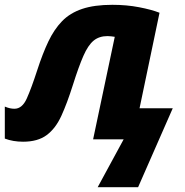

<svg xmlns="http://www.w3.org/2000/svg" viewBox="-44 -579 770 798"><path d="M362 199 470 0H343L433 -426Q425 -427 418 -428Q411 -429 403 -429Q368 -429 345 -410Q322 -391 302.5 -346.5Q283 -302 259 -226Q235 -150 211 -97.5Q187 -45 150 -17.5Q113 10 52 10Q10 10 -24 -3V-136Q-12 -131 -2.5 -129Q7 -127 16 -127Q48 -127 67 -169Q86 -211 111 -288Q133 -356 157 -406.5Q181 -457 214 -491Q247 -525 297.5 -542Q348 -559 423 -559Q482 -559 534 -549Q586 -539 619 -526L536 -129H674L530 199Z"/></svg>

Font: Noto Sans ExtraBold
Style: Italic
Weight: 800
Italic angle: -12°
Designer: Monotype Design Team
Foundry: Monotype Imaging Inc.
Version: Version 2.013; ttfautohint (v1.8.4.7-5d5b)